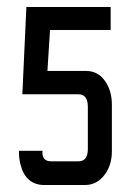

<svg xmlns="http://www.w3.org/2000/svg" viewBox="-20 -529 340 549"><path d="M231.2 -102.8V-223.3Q231.2 -259.4 204.1 -259.4H46.4H44V-261.9L55.3 -506.4V-508.9H57.3H294H296.4V-506.4V-445.7V-443.2H294H123L115.6 -326.1H226.3Q259.4 -326.1 279.6 -298.4Q299.9 -270.3 299.9 -229.7V-96.3Q299.9 -56.3 278.7 -28.7Q256.9 0 222.8 0H106.7Q53.4 0 38.5 -58.8Q34.1 -76.1 34.1 -95.4V-97.8H36.1H98.8H101.8L101.3 -95.4Q100.3 -67.7 126 -67.7H204.1Q231.2 -67.7 231.2 -102.8Z"/></svg>

Font: RIT Uroob
Style: 

Weight: 700
Designer: Hussain K H
Foundry: RIT
Version: 2.1.1